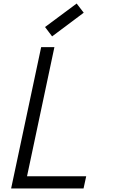

<svg xmlns="http://www.w3.org/2000/svg" viewBox="-20 -1067 640 1087"><path d="M43 0 213 -800H288L133 -69H468L453 0ZM275 -861 235 -914 414 -1047 454 -995Z"/></svg>

Font: Victor Mono
Style: Italic
Weight: 400
Italic angle: -12°
Monospace: yes
Designer: Rune Bjørnerås
Version: Version 1.561;gftools[0.9.30]